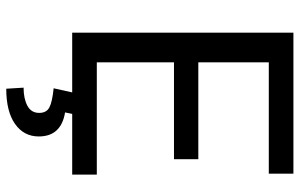

<svg xmlns="http://www.w3.org/2000/svg" viewBox="-193 -558 963 617"><g transform="rotate(90 288.5 -249.5)"><path d="M85 -710.9H538.1V-631.8H180.2V-405.3H491.7V-327.1H180.2V-79.1H541V0H85ZM278.3 -5.9H347.2L341.3 22.9Q418.5 35.6 418.5 107.4Q418.5 155.3 378.4 183.6Q338.4 211.9 265.1 211.9L261.7 156.2Q296.9 156.2 319.8 144Q342.8 131.8 342.8 106Q342.8 82.5 325 73.2Q307.1 64 263.7 59.6Z"/></g></svg>

Font: Bert Sans Medium
Style: Regular
Weight: 500
Designer: Christian Robertson, Adam Twardoch, & Cristiano Sobral
Foundry: Google
Version: Version 12.135;January 10, 2020;FontCreator 12.0.0.2547 64-b